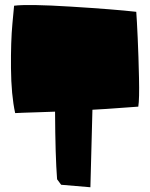

<svg xmlns="http://www.w3.org/2000/svg" viewBox="-20 -770 612 785"><path d="M42 -307.6Q25.9 -381.3 24.9 -491Q23.9 -600.6 30.8 -673.8L37.6 -746.6Q93.8 -753.9 270.3 -742.9Q446.8 -731.9 537.1 -721.7Q539.6 -689.5 543 -614.7Q546.4 -540 548.3 -452.1Q550.3 -364.3 545.4 -334Q534.7 -333.5 474.6 -328.9Q414.6 -324.2 357.9 -321.3L349.6 -4.4L230 -14.6L213.4 -37.1Q206.1 -131.3 205.1 -313.5Q181.6 -312.5 142.6 -311.3Q103.5 -310.1 75.2 -309.1Q46.9 -308.1 42 -307.6Z"/></svg>

Font: Noot
Style: Regular
Weight: 400
Designer: Amos Jerbi
Foundry: Amos Jerbi
Version: Version 1.000;PS 001.001;hotconv 1.0.56